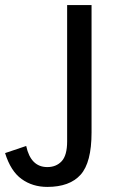

<svg xmlns="http://www.w3.org/2000/svg" viewBox="-30 -720 475 755"><path d="M156 15Q98 15 55 -16Q12 -47 -10 -118L73 -146Q91 -63 156 -63Q191 -63 212.5 -86Q234 -109 234 -164V-700H330V-199Q330 -81 287 -33Q244 15 156 15Z"/></svg>

Font: Orienta
Style: Regular
Weight: 400
Designer: Eduardo Rodriguez Tunni
Foundry: Eduardo Rodriguez Tunni
Version: Version 1.002; ttfautohint (v1.8.4.7-5d5b);gftools[0.9.23]